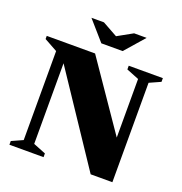

<svg xmlns="http://www.w3.org/2000/svg" viewBox="-149 -988 1060 1118"><g transform="rotate(20 380.5 -429.0)"><path d="M100.5 -54V-605.5L19 -650.5V-670H318.5L604.5 -253V-616L527 -647V-670H738.5V-647L669.5 -616V0H535L165.5 -553.5V-54L243 -23V0H31.5V-23ZM569.5 -858 464.5 -738H332.5L227.5 -858H305L398.5 -806L492 -858Z"/></g></svg>

Font: Newsreader Text ExtraBold
Style: Regular
Weight: 800
Designer: Hugues Gentile
Foundry: Production Type
Version: Version 1.001